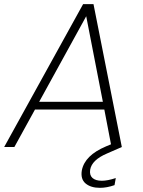

<svg xmlns="http://www.w3.org/2000/svg" viewBox="-38 -706 685 922"><path d="M361 -686H411L547 0L476 31Q403 62 395 109Q391 135 406 148.5Q421 162 451 162Q479 162 518 149L512 183Q475 196 442 196Q398 196 373 175Q348 154 355 112Q369 40 471 -3L495 -13L463 -180H130L31 0H-18ZM456 -217 376 -628 150 -217Z"/></svg>

Font: Poppins ExtraLight
Style: Italic
Weight: 275
Italic angle: -10°
Designer: Ninad Kale (Devanagari), Jonny Pinhorn (Latin)
Foundry: Indian Type Foundry
Version: Version 3.200;PS 1.000;hotconv 16.6.54;makeotf.lib2.5.65590